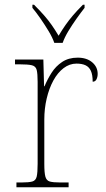

<svg xmlns="http://www.w3.org/2000/svg" viewBox="-20 -786 445 806"><path d="M49 0V-20H71Q101 -20 115.5 -24Q130 -28 134 -44.5Q138 -61 138 -98V-442Q138 -477 134 -492.5Q130 -508 114 -512Q98 -516 61 -516H43V-536H162L165 -424H167Q179 -453 196.5 -480.5Q214 -508 241 -526Q268 -544 306 -544Q344 -544 367 -524.5Q390 -505 390 -476Q390 -463 385 -453Q380 -443 369 -443Q369 -472 361.5 -488.5Q354 -505 339 -512Q324 -519 301 -519Q272 -519 247 -500Q222 -481 204 -448Q186 -415 176 -372.5Q166 -330 166 -284V-98Q166 -61 170.5 -44.5Q175 -28 189 -24Q203 -20 233 -20H268V0ZM208 -606Q200 -629 184 -655.5Q168 -682 150 -708Q132 -734 116 -753V-766H123Q148 -741 165.5 -721Q183 -701 197 -681Q211 -661 226 -636Q241 -661 255 -681Q269 -701 286 -721Q303 -741 328 -766H335V-753Q320 -734 301.5 -708Q283 -682 267 -655.5Q251 -629 243 -606Z"/></svg>

Font: Noto Serif Khmer Thin
Style: Regular
Weight: 250
Version: Version 2.003